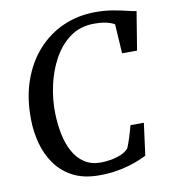

<svg xmlns="http://www.w3.org/2000/svg" viewBox="-84 -823 796 903"><g transform="rotate(-10 313.5 -371.5)"><path d="M316.9 8Q243.9 8 192.7 -18.7Q141.4 -45.4 109.2 -90.6Q76.9 -135.8 61.9 -192.2Q46.8 -248.7 46.5 -307.9Q45.1 -409.7 74.2 -491.6Q103.2 -573.5 155.9 -631.5Q208.6 -689.6 279.2 -720.4Q349.8 -751.3 431.6 -751.3Q475.8 -751.3 513.4 -745Q550.9 -738.6 579.1 -731.6Q607.3 -724.6 623.9 -722.3L593.9 -538.7H522.4L513.7 -678.9Q504.3 -684.2 491.6 -688.6Q479 -693 461 -695.9Q443 -698.7 416.7 -698.7Q349.8 -698.7 301.3 -663.2Q252.8 -627.7 221.7 -570.4Q190.6 -513.2 176.3 -446.2Q162 -379.3 163.5 -316.5Q164.8 -262.9 174.5 -214.7Q184.3 -166.5 204.8 -129.5Q225.2 -92.6 257.4 -71.4Q289.5 -50.1 335.3 -50.1Q355.6 -50.1 381 -54.1Q406.4 -58.1 430.1 -67.6Q453.8 -77.2 468.7 -93.8Q473.5 -105.1 477.9 -117.8Q482.4 -130.5 486.7 -144Q490.9 -157.5 495 -171.5Q499 -185.4 502.5 -199H566.5L546.2 -45.1Q532.2 -38.2 510.8 -29.3Q489.3 -20.3 460.7 -11.8Q432.2 -3.3 396.2 2.4Q360.2 8 316.9 8Z"/></g></svg>

Font: Merriweather 7pt Light
Style: Italic
Weight: 300
Italic angle: -7.8°
Designer: Eben Sorkin
Foundry: Eben Sorkin
Version: Version 2.200;gftools[0.9.31]